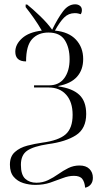

<svg xmlns="http://www.w3.org/2000/svg" viewBox="-20 -684 468 891"><path d="M375 187Q373 161 362 146.5Q351 132 323 132Q298 132 271 142.5Q244 153 213 163.5Q182 174 144 174Q115 174 88 165.5Q61 157 43.5 136.5Q26 116 26 80Q26 42 49 21.5Q72 1 106.5 -8Q141 -17 176 -22Q252 -32 284.5 -60.5Q317 -89 317 -151Q317 -211 287 -244.5Q257 -278 206 -278H138V-288H208Q254 -288 278.5 -321.5Q303 -355 303 -409Q303 -463 280.5 -498Q258 -533 205 -533Q157 -533 129 -502.5Q101 -472 101 -399Q51 -399 51 -444Q51 -478 82.5 -506.5Q114 -535 174 -542Q156 -573 137 -600Q118 -627 99 -651V-663H106Q131 -643 165.5 -610Q200 -577 222 -546Q248 -599 272.5 -631.5Q297 -664 329 -664Q342 -664 351 -657Q360 -650 360 -637Q360 -631 358.5 -626Q357 -621 355 -618Q349 -620 342.5 -621.5Q336 -623 327 -623Q298 -623 277.5 -602.5Q257 -582 235 -542Q299 -536 332.5 -500Q366 -464 366 -410Q366 -360 337.5 -328Q309 -296 251 -285V-283Q316 -274 348 -244Q380 -214 380 -155Q380 -87 332.5 -56.5Q285 -26 202 -15Q136 -5 106.5 15Q77 35 77 81Q77 127 97 145.5Q117 164 149 164Q178 164 203 152Q228 140 250.5 124Q273 108 297 96Q321 84 349 84Q379 84 395 100Q411 116 411 141Q411 160 401 172Q391 184 375 187Z"/></svg>

Font: Noto Serif Display SemiCondensed Light
Style: Regular
Weight: 300
Width: 4
Designer: Monotype Design Team
Foundry: Monotype Imaging Inc.
Version: Version 2.009